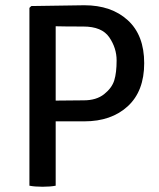

<svg xmlns="http://www.w3.org/2000/svg" viewBox="-20 -707 605 731"><path d="M99 -684 301 -687Q404 -687 466.5 -630Q529 -573 529 -466.5Q529 -360 466.5 -302.5Q404 -245 301 -245H192V0Q172 4 142 4Q112 4 92 0V-677ZM192 -324 299 -325Q347 -325 376.5 -348.5Q406 -372 415 -401Q424 -430 424 -477Q424 -524 396 -565Q368 -606 297 -606Q226 -606 192 -607Z"/></svg>

Font: Signika Negative
Style: Regular
Weight: 400
Designer: Anna Giedrys
Foundry: Anna Giedrys
Version: Version 1.001